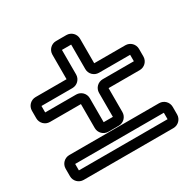

<svg xmlns="http://www.w3.org/2000/svg" viewBox="-144 -782 893 902"><g transform="rotate(-30 302.0 -331.0)"><path d="M373 -416H542V-381H373C347 -381 326 -360 326 -334V-204H276V-334C276 -360 255 -381 229 -381H61V-416H229C255 -416 276 -437 276 -463V-596H326V-463C326 -437 347 -416 373 -416ZM11 -419V-378C11 -352 32 -331 58 -331H226V-201C226 -175 247 -154 273 -154H329C355 -154 376 -175 376 -201V-331H545C571 -331 592 -352 592 -378V-419C592 -445 571 -466 545 -466H376V-599C376 -625 355 -646 329 -646H273C247 -646 226 -625 226 -599V-466H58C32 -466 11 -445 11 -419ZM543 -66H62V-101H543ZM546 -151H59C33 -151 12 -130 12 -104V-63C12 -37 33 -16 59 -16H546C572 -16 593 -37 593 -63V-104C593 -130 572 -151 546 -151Z"/></g></svg>

Font: DIN Rundschrift
Style: MittelKont
Weight: 400
Version: Version 1.027